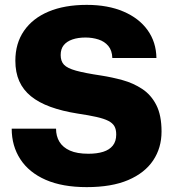

<svg xmlns="http://www.w3.org/2000/svg" viewBox="-20 -758 712 788"><path d="M336 10Q236 10 167.5 -20Q99 -50 63.5 -104.5Q28 -159 28 -230H210Q210 -199 224 -176Q238 -153 267 -140Q296 -127 343 -127Q378 -127 403.5 -135Q429 -143 443 -160.5Q457 -178 457 -206Q457 -227 449.5 -240Q442 -253 424.5 -262Q407 -271 376 -278Q345 -285 298 -292Q235 -302 187 -319.5Q139 -337 107 -363Q75 -389 59 -425Q43 -461 43 -509Q43 -580 78.5 -631.5Q114 -683 179.5 -710.5Q245 -738 336 -738Q423 -738 487 -710.5Q551 -683 586 -634Q621 -585 622 -520H441Q440 -551 424.5 -569.5Q409 -588 384 -596Q359 -604 331 -604Q300 -604 277 -596Q254 -588 241.5 -572.5Q229 -557 229 -532Q229 -507 242.5 -492.5Q256 -478 292 -468Q328 -458 395 -448Q440 -441 483.5 -429Q527 -417 563.5 -393Q600 -369 621.5 -327Q643 -285 643 -218Q643 -151 608.5 -99.5Q574 -48 506 -19Q438 10 336 10Z"/></svg>

Font: Mona Sans ExtraLight ExtraBold
Style: Regular
Weight: 800
Version: Version 2.000